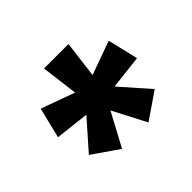

<svg xmlns="http://www.w3.org/2000/svg" viewBox="-99 -907 699 699"><g transform="rotate(-45 250.0 -558.0)"><path d="M419 -424 322 -534 453 -549 425 -667 295 -620 313 -762H187L205 -620L75 -667L46 -549L177 -534L80 -424L181 -354L250 -483L317 -354Z"/></g></svg>

Font: Noto Sans Mono UI Condensed ExtraBold
Style: Regular
Weight: 800
Width: 3
Designer: Monotype Design team
Foundry: Monotype Imaging Inc.
Version: 1.000